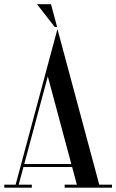

<svg xmlns="http://www.w3.org/2000/svg" viewBox="-42 -872 540 892"><path d="M194.9 -852.5H129.9L212.4 -746.5H223.4ZM224.9 -737 172.9 -544V-543.7L30.6 -14H-22.1V0H105.9V-14H44.9L66.9 -96H293.1L315.1 -14H258.4V0H478.4V-14H419.1ZM180.1 -517 289.3 -110H70.7Z"/></svg>

Font: Picaflor 36 pt
Style: Regular
Weight: 400
Designer: Ariel Martín Pérez
Foundry: Tunera Type Foundry
Version: Version 1.000;hotconv 1.0.109;makeotfexe 2.5.65596